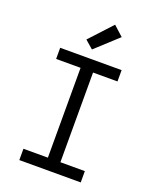

<svg xmlns="http://www.w3.org/2000/svg" viewBox="-176 -1083 952 1181"><g transform="rotate(20 300.0 -492.0)"><path d="M99 0V-74H259V-662H99V-735H501V-661H341V-74H501V0ZM286 -792 233 -838 368 -984 432 -926Z"/></g></svg>

Font: Iosevka Mono
Style: Regular
Weight: 400
Designer: Belleve Invis
Foundry: Belleve Invis
Version: Version 11.1.1